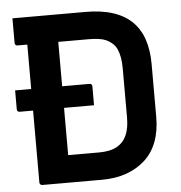

<svg xmlns="http://www.w3.org/2000/svg" viewBox="-51 -749 752 797"><g transform="rotate(-5 325.0 -350.0)"><path d="M15 -401H325Q330 -401 333 -398Q336 -395 336 -390Q336 -370 336 -351Q336 -332 336 -311H26Q21 -311 18 -314Q15 -317 15 -322Q15 -343 15 -362Q15 -381 15 -401ZM589 -240Q589 -182 572 -137Q555 -92 522 -62Q489 -32 444 -16Q399 0 342 0Q319 0 290 0Q261 0 230.5 0Q200 0 171.5 0Q143 0 122.5 0Q102 0 93 0Q89 0 85.5 -3Q82 -6 82 -11Q82 -89 82 -167.5Q82 -246 82 -325Q82 -404 82 -482.5Q82 -561 82 -639H220L211 -618Q211 -591 211 -560.5Q211 -530 211 -503Q211 -453 211 -404.5Q211 -356 211 -308.5Q211 -261 211 -213Q211 -165 211 -114Q224 -114 247.5 -114Q271 -114 296.5 -114Q322 -114 339 -114Q386 -114 414 -129.5Q442 -145 455 -174.5Q468 -204 468 -248V-452Q468 -478 464.5 -498Q461 -518 454 -533.5Q447 -549 435 -559Q424 -569 410.5 -575Q397 -581 379 -583.5Q361 -586 337 -586Q304 -586 265.5 -586Q227 -586 186.5 -586Q146 -586 108.5 -586Q71 -586 41 -586Q38 -586 35.5 -587.5Q33 -589 31.5 -591.5Q30 -594 30 -597Q30 -621 30 -648.5Q30 -676 30 -700Q61 -700 99 -700Q137 -700 178 -700Q219 -700 259.5 -700Q300 -700 335 -700Q401 -700 449.5 -684Q498 -668 529 -637Q560 -606 574.5 -561.5Q589 -517 589 -461Z"/></g></svg>

Font: Recursive SemiBold
Style: Regular
Weight: 600
Version: Version 1.085